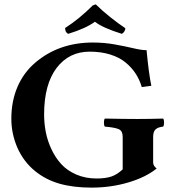

<svg xmlns="http://www.w3.org/2000/svg" viewBox="-20 -854 795 884"><path d="M557.1 -724.1Q557.1 -716.8 552.5 -709.2Q547.9 -701.7 541 -698.2Q453.1 -725.6 417 -753.9Q374.5 -722.7 293.9 -698.2Q279.8 -705.1 279.8 -725.1Q344.7 -766.6 407.2 -829.1L420.9 -834Q448.2 -806.6 487.3 -775.4Q526.4 -744.1 557.1 -724.1ZM407.2 -658.2Q460 -658.2 508.8 -649.4Q557.6 -640.6 594.5 -631.8Q631.3 -623 654.8 -623Q665 -514.6 676.8 -459L632.8 -453.1Q622.6 -487.3 604.5 -515.1Q586.4 -543 558.1 -566.4Q529.8 -589.8 487.5 -603Q445.3 -616.2 393.1 -616.2Q298.3 -616.2 241.2 -542Q183.1 -465.8 183.1 -327.1Q183.1 -285.6 190.9 -245.6Q198.7 -205.6 217 -166.5Q235.4 -127.4 262.5 -97.9Q289.6 -68.4 331.5 -50.3Q373.5 -32.2 424.8 -32.2Q466.3 -32.2 492.9 -41.3Q519.5 -50.3 544.9 -74.2V-223.1Q544.9 -251 527.3 -259Q509.8 -267.1 462.9 -271Q458.5 -275.4 458.5 -289.6Q458.5 -303.7 462.9 -308.1Q556.6 -306.2 611.8 -306.2Q671.4 -306.2 731 -308.1Q735.4 -303.7 735.4 -289.6Q735.4 -275.4 731 -271Q707.5 -268.6 696.3 -258.3Q685.1 -248 685.1 -223.1V-106Q685.1 -90.8 701.2 -78.1Q650.9 -37.6 570.6 -13.9Q490.2 9.8 401.9 9.8Q317.4 9.8 253.9 -8.3Q190.9 -26.4 142.1 -65.9Q89.4 -108.4 60.5 -172.9Q32.2 -237.8 32.2 -307.1Q32.2 -388.2 60.5 -454.1Q88.9 -520 142.1 -565.4Q251 -658.2 407.2 -658.2Z"/></svg>

Font: Linux Libertine G
Style: Bold
Weight: 700
Designer: Philipp H. Poll
Foundry: Philipp H. Poll
Version: Version 5.0.3